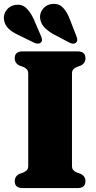

<svg xmlns="http://www.w3.org/2000/svg" viewBox="-40 -963 493 983"><path d="M328.5 -114Q328.5 -100 334.8 -92.8Q341 -85.5 353 -80L372.5 -73Q397.5 -61.5 397.5 -35Q397.5 0 356.5 0H76.5Q35.5 0 35.5 -35Q35.5 -61.5 60.5 -73L80 -80Q92 -85.5 98.2 -92.8Q104.5 -100 104.5 -114V-586Q104.5 -600 98.2 -607.2Q92 -614.5 80 -620L60.5 -627Q35.5 -638.5 35.5 -665Q35.5 -700 76.5 -700H356.5Q397.5 -700 397.5 -665Q397.5 -638.5 372.5 -627L353 -620Q341 -614.5 334.8 -607.2Q328.5 -600 328.5 -586ZM317 -865.5 351 -778Q355 -768 355.5 -759.8Q356 -751.5 349.5 -745Q343 -739 333.2 -739.5Q323.5 -740 315 -745L234.5 -787.5Q202.5 -805.5 185.2 -825Q168 -844.5 165 -872Q163.5 -898 181.2 -919.2Q199 -940.5 229 -943Q261.5 -945.5 282.2 -924Q303 -902.5 317 -865.5ZM132.5 -865.5 169.5 -779.5Q173.5 -769.5 175 -761.2Q176.5 -753 170 -746Q164 -740 154.2 -739.8Q144.5 -739.5 135.5 -744L53.5 -784Q20.5 -799.5 2.2 -818Q-16 -836.5 -20 -864Q-23 -890 -6.2 -912Q10.5 -934 40 -938Q72 -942.5 94 -922Q116 -901.5 132.5 -865.5Z"/></svg>

Font: Fraunces 72pt Soft Black
Style: Regular
Weight: 900
Version: Version 1.000;[b76b70a41]